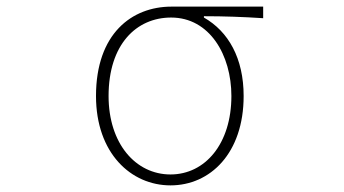

<svg xmlns="http://www.w3.org/2000/svg" viewBox="-20 -547 1040 580"><path d="M495 13C615 13 716 -84 716 -257C716 -371 670 -452 596 -494V-498C657 -498 714 -496 775 -492V-527H498C378 -527 270 -445 270 -257C270 -84 376 13 495 13ZM495 -20C390 -20 308 -113 308 -257C308 -413 392 -494 497 -494C613 -494 679 -381 679 -257C679 -113 600 -20 495 -20Z"/></svg>

Font: Harano Aji Gothic ExtraLight
Style: Regular
Weight: 250
Foundry: Masamichi Hosoda
Version: HaranoAjiGothic-ExtraLight version 20230610;ttx 4.39.4